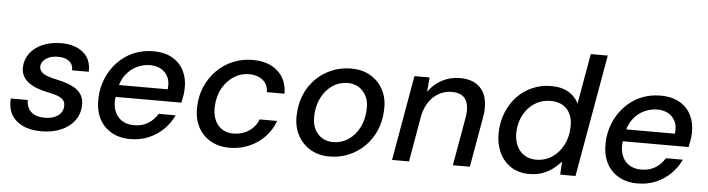

<svg xmlns="http://www.w3.org/2000/svg" viewBox="-46 -917 4151 1126"><g transform="rotate(5 2029.5 -354.0)"><path d="M221 12Q155 12 110 -10Q65 -32 43.5 -71.5Q22 -111 26 -164H126Q126 -138 136.5 -116.5Q147 -95 171.5 -82Q196 -69 234 -69Q267 -69 291 -79Q315 -89 328.5 -106.5Q342 -124 342 -148Q343 -170 331 -183Q319 -196 296 -204.5Q273 -213 241 -219Q210 -225 180.5 -235.5Q151 -246 128.5 -261.5Q106 -277 93 -300Q80 -323 81 -354Q83 -400 110 -436Q137 -472 184.5 -492.5Q232 -513 292 -513Q375 -513 423 -473Q471 -433 468 -360H370Q371 -394 347.5 -413Q324 -432 280 -432Q237 -432 210 -413Q183 -394 182 -366Q182 -348 194 -335Q206 -322 229 -313.5Q252 -305 285 -298Q319 -291 349 -280.5Q379 -270 401 -254.5Q423 -239 435 -216Q447 -193 446 -160Q444 -107 414.5 -68.5Q385 -30 335 -9Q285 12 221 12Z M744 12Q680 12 632.5 -15.5Q585 -43 560.5 -92.5Q536 -142 538 -210Q540 -273 563 -328Q586 -383 626 -425Q666 -467 719 -490Q772 -513 836 -513Q903 -513 949 -486Q995 -459 1017 -413Q1039 -367 1037 -311Q1037 -291 1033 -268Q1029 -245 1025 -227H613L625 -298H938Q944 -340 930 -369.5Q916 -399 888.5 -414.5Q861 -430 823 -430Q783 -430 745.5 -412Q708 -394 681 -358.5Q654 -323 645 -270L640 -241Q630 -191 642 -152.5Q654 -114 684 -92.5Q714 -71 759 -71Q807 -71 842 -92.5Q877 -114 898 -150H998Q976 -103 939 -66.5Q902 -30 852.5 -9Q803 12 744 12Z M1329 12Q1264 12 1216 -16Q1168 -44 1142.5 -94Q1117 -144 1119 -210Q1121 -276 1145 -331Q1169 -386 1210 -427Q1251 -468 1305 -490.5Q1359 -513 1421 -513Q1513 -513 1567.5 -464.5Q1622 -416 1623 -332H1519Q1518 -379 1486 -403.5Q1454 -428 1406 -428Q1357 -428 1316 -401Q1275 -374 1249.5 -327.5Q1224 -281 1222 -219Q1221 -185 1229.5 -157.5Q1238 -130 1254.5 -111Q1271 -92 1293.5 -82.5Q1316 -73 1344 -73Q1376 -73 1405 -84Q1434 -95 1456.5 -116.5Q1479 -138 1491 -169H1594Q1575 -116 1536 -75Q1497 -34 1443.5 -11Q1390 12 1329 12Z M1917 12Q1852 12 1803 -17.5Q1754 -47 1728 -98.5Q1702 -150 1705 -216Q1707 -280 1730 -334.5Q1753 -389 1793.5 -429Q1834 -469 1887 -491Q1940 -513 2000 -513Q2066 -513 2114.5 -484.5Q2163 -456 2189.5 -405.5Q2216 -355 2213 -288Q2211 -223 2188 -168.5Q2165 -114 2124.5 -73.5Q2084 -33 2031 -10.5Q1978 12 1917 12ZM1930 -74Q1980 -74 2020 -100.5Q2060 -127 2084.5 -174.5Q2109 -222 2111 -282Q2113 -329 2096.5 -361Q2080 -393 2051.5 -410Q2023 -427 1988 -427Q1939 -427 1899 -400.5Q1859 -374 1834.5 -327Q1810 -280 1808 -219Q1806 -173 1822 -140.5Q1838 -108 1866.5 -91Q1895 -74 1930 -74Z M2285 0 2373 -501H2462L2455 -416Q2486 -461 2534.5 -487Q2583 -513 2640 -513Q2703 -513 2741.5 -486Q2780 -459 2793.5 -410Q2807 -361 2795 -295L2743 0H2643L2693 -284Q2705 -353 2682.5 -390.5Q2660 -428 2599 -428Q2560 -428 2525.5 -409.5Q2491 -391 2467 -356.5Q2443 -322 2432 -271L2385 0Z M3093 12Q3029 12 2983.5 -18.5Q2938 -49 2915 -101Q2892 -153 2894 -217Q2896 -281 2918.5 -335.5Q2941 -390 2979 -429.5Q3017 -469 3068 -491Q3119 -513 3177 -513Q3240 -513 3280.5 -488.5Q3321 -464 3340 -424L3392 -720H3492L3365 0H3275L3279 -78Q3260 -55 3233.5 -34.5Q3207 -14 3172 -1Q3137 12 3093 12ZM3126 -75Q3178 -75 3219.5 -102.5Q3261 -130 3285.5 -177.5Q3310 -225 3311 -283Q3313 -326 3298 -358.5Q3283 -391 3253.5 -408.5Q3224 -426 3182 -426Q3131 -426 3090 -400.5Q3049 -375 3024 -329.5Q2999 -284 2997 -226Q2996 -182 3011 -148Q3026 -114 3055.5 -94.5Q3085 -75 3126 -75Z M3730 12Q3666 12 3618.5 -15.5Q3571 -43 3546.5 -92.5Q3522 -142 3524 -210Q3526 -273 3549 -328Q3572 -383 3612 -425Q3652 -467 3705 -490Q3758 -513 3822 -513Q3889 -513 3935 -486Q3981 -459 4003 -413Q4025 -367 4023 -311Q4023 -291 4019 -268Q4015 -245 4011 -227H3599L3611 -298H3924Q3930 -340 3916 -369.5Q3902 -399 3874.5 -414.5Q3847 -430 3809 -430Q3769 -430 3731.5 -412Q3694 -394 3667 -358.5Q3640 -323 3631 -270L3626 -241Q3616 -191 3628 -152.5Q3640 -114 3670 -92.5Q3700 -71 3745 -71Q3793 -71 3828 -92.5Q3863 -114 3884 -150H3984Q3962 -103 3925 -66.5Q3888 -30 3838.5 -9Q3789 12 3730 12Z"/></g></svg>

Font: DM Sans 17pt Medium
Style: Italic
Weight: 500
Italic angle: -10°
Version: Version 4.004;gftools[0.9.30]